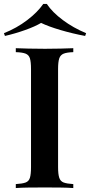

<svg xmlns="http://www.w3.org/2000/svg" viewBox="-44 -952 456 972"><path d="M327 -708V-688Q295 -687 278.5 -680.5Q262 -674 256 -656.5Q250 -639 250 -602V-106Q250 -70 256 -52Q262 -34 278.5 -28Q295 -22 327 -20V0Q302 -2 263 -2.5Q224 -3 184 -3Q139 -3 100 -2.5Q61 -2 36 0V-20Q69 -22 85.5 -28Q102 -34 107.5 -52Q113 -70 113 -106V-602Q113 -639 107.5 -656.5Q102 -674 85.5 -680.5Q69 -687 36 -688V-708Q61 -707 100 -706Q139 -705 184 -705Q224 -705 263 -706Q302 -707 327 -708ZM193 -932Q221 -890 274 -850.5Q327 -811 392 -784L387 -770Q323 -782 262 -800Q201 -818 164 -836Q134 -818 83.5 -800Q33 -782 -19 -770L-24 -784Q41 -810 93.5 -850Q146 -890 175 -932Z"/></svg>

Font: Playfair Display SemiBold
Style: Regular
Weight: 600
Designer: Claus Eggers Sørensen
Foundry: Claus Eggers Sørensen
Version: Version 1.203